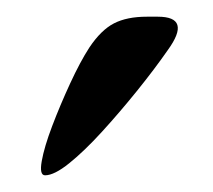

<svg xmlns="http://www.w3.org/2000/svg" viewBox="-20 -770 255 230"><path d="M34 -560Q27 -560 30 -577Q33 -594 42.5 -619Q52 -644 64 -670Q76 -696 87 -713Q101 -734 116.5 -742Q132 -750 156 -750H169Q210 -750 181 -710Q165 -687 144 -661Q123 -635 102 -612Q81 -589 63 -574.5Q45 -560 34 -560Z"/></svg>

Font: Red Rose Medium
Style: Regular
Weight: 500
Designer: Jaikishan Patel
Version: Version 2.000